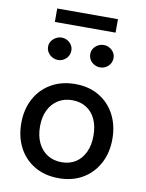

<svg xmlns="http://www.w3.org/2000/svg" viewBox="-97 -965 791 1040"><g transform="rotate(10 298.5 -445.0)"><path d="M299 7Q223 7 166.5 -26Q110 -59 79 -117.5Q48 -176 48 -252Q48 -328 79.5 -386.5Q111 -445 168 -478Q225 -511 300 -511Q376 -511 432 -477.5Q488 -444 518.5 -385.5Q549 -327 549 -252Q549 -176 517.5 -117.5Q486 -59 430 -26Q374 7 299 7ZM299 -81Q344 -81 376.5 -102Q409 -123 427 -161.5Q445 -200 445 -252Q445 -304 427.5 -342Q410 -380 377 -401Q344 -422 299 -422Q255 -422 221.5 -401Q188 -380 169.5 -342Q151 -304 151 -252Q151 -200 169.5 -161.5Q188 -123 221.5 -102Q255 -81 299 -81ZM184 -623Q167 -623 152 -631.5Q137 -640 128 -654Q119 -668 119 -685Q119 -702 128 -715.5Q137 -729 152 -737.5Q167 -746 184 -746Q201 -746 215.5 -737.5Q230 -729 238.5 -715.5Q247 -702 247 -686Q247 -668 238.5 -654Q230 -640 215.5 -631.5Q201 -623 184 -623ZM415 -623Q398 -623 383 -631.5Q368 -640 359.5 -654Q351 -668 351 -685Q351 -702 359.5 -715.5Q368 -729 383 -737.5Q398 -746 415 -746Q433 -746 447.5 -737.5Q462 -729 470.5 -715.5Q479 -702 479 -686Q479 -668 470.5 -654Q462 -640 447.5 -631.5Q433 -623 415 -623ZM132 -823V-897H466V-823Z"/></g></svg>

Font: REM
Style: Regular
Weight: 400
Designer: Octavio Pardo
Foundry: Ashler Design
Version: Version 1.005;gftools[0.9.28]